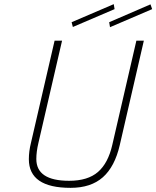

<svg xmlns="http://www.w3.org/2000/svg" viewBox="-20 -896 753 925"><path d="M510 -765 506 -789 705 -875 713 -852ZM331 -766 325 -789 528 -876 532 -852ZM155 -130Q155 -25 313 -25Q403 -25 452 -67.5Q501 -110 521 -198L637 -700H673L557 -197Q533 -93 475.5 -42Q418 9 320 9Q119 9 119 -129Q119 -167 129 -207L243 -700H279L165 -207Q155 -165 155 -130Z"/></svg>

Font: TitilliumWebThinItalic
Style: Thin Italic
Weight: 200
Italic angle: -13°
Version: Version 1.001;PS 57.000;hotconv 1.0.70;makeotf.lib2.5.55311